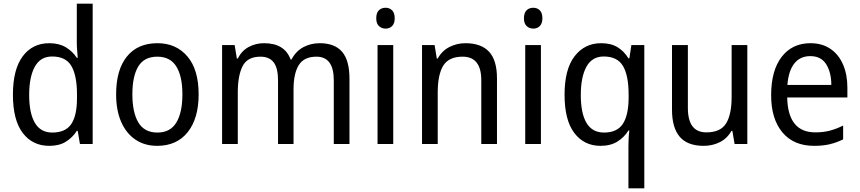

<svg xmlns="http://www.w3.org/2000/svg" viewBox="-20 -780 4656 1040"><path d="M247 10Q156 10 103 -60Q50 -130 50 -267Q50 -404 103 -475Q156 -546 247 -546Q300 -546 336.5 -524Q373 -502 396 -467H401Q400 -484 398 -506.5Q396 -529 396 -545V-760H482V0H413L401 -71H396Q373 -35 337 -12.5Q301 10 247 10ZM263 -62Q335 -62 366 -108Q397 -154 397 -248V-269Q397 -370 367 -422Q337 -474 262 -474Q199 -474 168.5 -418.5Q138 -363 138 -266Q138 -167 169 -114.5Q200 -62 263 -62Z M1056 -269Q1056 -139 997 -64.5Q938 10 831 10Q764 10 714 -23.5Q664 -57 636.5 -119.5Q609 -182 609 -269Q609 -402 667.5 -474Q726 -546 833 -546Q934 -546 995 -474.5Q1056 -403 1056 -269ZM697 -269Q697 -171 729.5 -116.5Q762 -62 833 -62Q902 -62 935 -116Q968 -170 968 -269Q968 -367 935 -420Q902 -473 832 -473Q761 -473 729 -420Q697 -367 697 -269Z M1712 -546Q1793 -546 1833 -499.5Q1873 -453 1873 -353V0H1788V-345Q1788 -473 1694 -473Q1627 -473 1598.5 -427.5Q1570 -382 1570 -296V0H1486V-346Q1486 -411 1462.5 -442Q1439 -473 1391 -473Q1320 -473 1294 -421.5Q1268 -370 1268 -279V0H1183V-536H1251L1263 -463H1268Q1289 -505 1327 -525.5Q1365 -546 1410 -546Q1522 -546 1554 -458H1559Q1583 -503 1623 -524.5Q1663 -546 1712 -546Z M2069 -738Q2090 -738 2104 -724Q2118 -710 2118 -681Q2118 -653 2104 -639Q2090 -625 2069 -625Q2047 -625 2032.5 -639Q2018 -653 2018 -681Q2018 -710 2032 -724Q2046 -738 2069 -738ZM2110 -536V0H2025V-536Z M2501 -546Q2586 -546 2629 -500Q2672 -454 2672 -355V0H2587V-345Q2587 -473 2486 -473Q2411 -473 2381 -424.5Q2351 -376 2351 -278V0H2266V-536H2334L2346 -463H2351Q2374 -505 2414.5 -525.5Q2455 -546 2501 -546Z M2869 -738Q2890 -738 2904 -724Q2918 -710 2918 -681Q2918 -653 2904 -639Q2890 -625 2869 -625Q2847 -625 2832.5 -639Q2818 -653 2818 -681Q2818 -710 2832 -724Q2846 -738 2869 -738ZM2910 -536V0H2825V-536Z M3384 14Q3384 -4 3385 -27.5Q3386 -51 3389 -73H3384Q3361 -36 3324 -13Q3287 10 3233 10Q3144 10 3091 -59.5Q3038 -129 3038 -267Q3038 -405 3092.5 -475.5Q3147 -546 3236 -546Q3290 -546 3325.5 -524Q3361 -502 3384 -464H3389L3400 -536H3470V240H3384ZM3252 -62Q3322 -62 3353 -108Q3384 -154 3385 -247V-267Q3385 -371 3354.5 -422.5Q3324 -474 3250 -474Q3187 -474 3156.5 -418.5Q3126 -363 3126 -265Q3126 -166 3157 -114Q3188 -62 3252 -62Z M4028 -536V0H3959L3947 -71H3942Q3919 -30 3879 -10Q3839 10 3792 10Q3704 10 3662 -39Q3620 -88 3620 -186V-536H3706V-195Q3706 -63 3806 -63Q3883 -63 3913 -111.5Q3943 -160 3943 -255V-536Z M4370 -546Q4433 -546 4478 -515.5Q4523 -485 4546.5 -430.5Q4570 -376 4570 -306V-252H4244Q4248 -63 4396 -63Q4439 -63 4474 -72Q4509 -81 4547 -100V-25Q4510 -7 4473.5 1.5Q4437 10 4390 10Q4279 10 4218 -63Q4157 -136 4157 -264Q4157 -398 4214 -472Q4271 -546 4370 -546ZM4369 -476Q4314 -476 4282.5 -436Q4251 -396 4245 -320H4483Q4483 -387 4455.5 -431.5Q4428 -476 4369 -476Z"/></svg>

Font: Noto Sans Gurmukhi UI SemiCondensed
Style: Regular
Weight: 400
Width: 4
Designer: Jelle Bosma - Monotype Design Team
Foundry: Monotype Imaging Inc.
Version: Version 2.004; ttfautohint (v1.8.4.7-5d5b)